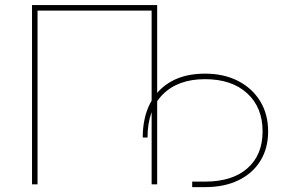

<svg xmlns="http://www.w3.org/2000/svg" viewBox="-20 -748 1168 779"><path d="M617.7 -727.5V0H595.2V-705.1H132.3V0H109.9V-727.5ZM759.8 11.2V-11.2H812Q922.9 -11.2 984.1 -65.4Q1045.4 -119.6 1045.4 -214.8Q1045.4 -312.5 982.7 -369.6Q919.9 -426.8 812 -426.8Q701.7 -426.8 640.1 -364.5Q578.6 -302.2 578.6 -189.9H559.1Q559.1 -269.5 588.6 -327.6Q618.2 -385.7 674.6 -417.5Q731 -449.2 812 -449.2Q888.2 -449.2 945.8 -419.7Q1003.4 -390.1 1035.6 -337.4Q1067.9 -284.7 1067.9 -214.8Q1067.9 -146.5 1036.6 -95.7Q1005.4 -44.9 948 -16.8Q890.6 11.2 812 11.2Z"/></svg>

Font: Inter 16pt Thin
Style: Regular
Weight: 250
Version: Version 4.001;git-66647c0bb